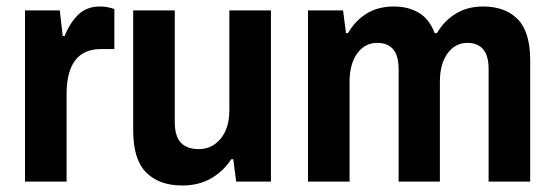

<svg xmlns="http://www.w3.org/2000/svg" viewBox="-20 -559 1705 591"><path d="M57 0V-527H164L173 -448H179Q194 -487 220 -513Q246 -539 288 -539Q301 -539 313 -536.5Q325 -534 332 -531V-408H291Q185 -408 185 -269V0Z M541 12Q470 12 430 -28Q390 -68 390 -157V-527H518V-183Q518 -139 537 -119.5Q556 -100 592 -100Q633 -100 659.5 -132.5Q686 -165 686 -220V-527H814V0H707L698 -69H692Q667 -31 629 -9.5Q591 12 541 12Z M928 0V-527H1036L1045 -457H1051Q1074 -496 1109 -517.5Q1144 -539 1192 -539Q1237 -539 1269.5 -519.5Q1302 -500 1318 -457H1325Q1347 -495 1383 -517Q1419 -539 1467 -539Q1535 -539 1573.5 -500Q1612 -461 1612 -373V0H1484V-346Q1484 -388 1467 -407.5Q1450 -427 1419 -427Q1381 -427 1357.5 -394.5Q1334 -362 1334 -307V0H1207V-346Q1207 -388 1190 -407.5Q1173 -427 1141 -427Q1103 -427 1079.5 -394.5Q1056 -362 1056 -307V0Z"/></svg>

Font: Archivo SemiCondensed
Style: Bold
Weight: 680
Width: 4
Designer: Hector Gatti
Foundry: Omnibus-Type
Version: Version 2.001; ttfautohint (v1.8.3)